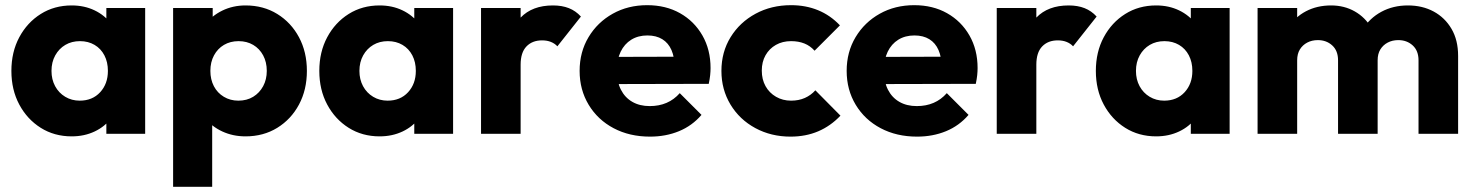

<svg xmlns="http://www.w3.org/2000/svg" viewBox="-20 -517 5699 742"><path d="M257 10Q190 10 137.5 -23Q85 -56 54.5 -113Q24 -170 24 -243Q24 -316 54.5 -373Q85 -430 137.5 -463Q190 -496 257 -496Q306 -496 345.5 -477Q385 -458 410 -424.5Q435 -391 438 -348V-138Q435 -95 410.5 -61.5Q386 -28 346 -9Q306 10 257 10ZM288 -128Q337 -128 367 -160.5Q397 -193 397 -243Q397 -277 383.5 -303Q370 -329 345.5 -343.5Q321 -358 289 -358Q257 -358 232.5 -343.5Q208 -329 193.5 -303Q179 -277 179 -243Q179 -210 193 -184Q207 -158 232 -143Q257 -128 288 -128ZM391 0V-131L414 -249L391 -367V-486H541V0Z M929 10Q880 10 839 -9Q798 -28 772 -61.5Q746 -95 742 -138V-343Q746 -386 772 -421Q798 -456 839 -476Q880 -496 929 -496Q998 -496 1051.5 -463Q1105 -430 1135.5 -373Q1166 -316 1166 -243Q1166 -170 1135.5 -113Q1105 -56 1051.5 -23Q998 10 929 10ZM901 -128Q934 -128 958.5 -143Q983 -158 997 -184Q1011 -210 1011 -243Q1011 -277 997 -303Q983 -329 958.5 -343.5Q934 -358 902 -358Q870 -358 845.5 -343.5Q821 -329 807 -303Q793 -277 793 -243Q793 -210 806.5 -184Q820 -158 845 -143Q870 -128 901 -128ZM649 205V-486H802V-361L777 -243L800 -125V205Z M1447 10Q1380 10 1327.5 -23Q1275 -56 1244.5 -113Q1214 -170 1214 -243Q1214 -316 1244.5 -373Q1275 -430 1327.5 -463Q1380 -496 1447 -496Q1496 -496 1535.5 -477Q1575 -458 1600 -424.5Q1625 -391 1628 -348V-138Q1625 -95 1600.5 -61.5Q1576 -28 1536 -9Q1496 10 1447 10ZM1478 -128Q1527 -128 1557 -160.5Q1587 -193 1587 -243Q1587 -277 1573.5 -303Q1560 -329 1535.5 -343.5Q1511 -358 1479 -358Q1447 -358 1422.5 -343.5Q1398 -329 1383.5 -303Q1369 -277 1369 -243Q1369 -210 1383 -184Q1397 -158 1422 -143Q1447 -128 1478 -128ZM1581 0V-131L1604 -249L1581 -367V-486H1731V0Z M1839 0V-486H1992V0ZM1992 -267 1928 -317Q1947 -402 1992 -449Q2037 -496 2117 -496Q2152 -496 2178.5 -485.5Q2205 -475 2225 -453L2134 -338Q2124 -349 2109 -355Q2094 -361 2075 -361Q2037 -361 2014.5 -337.5Q1992 -314 1992 -267Z M2492 11Q2413 11 2351.5 -21.5Q2290 -54 2255 -112Q2220 -170 2220 -243Q2220 -316 2254.5 -373.5Q2289 -431 2348 -464Q2407 -497 2481 -497Q2553 -497 2608 -466Q2663 -435 2694.5 -380Q2726 -325 2726 -254Q2726 -241 2724.5 -226.5Q2723 -212 2719 -193L2300 -192V-297L2654 -298L2588 -254Q2587 -296 2575 -323.5Q2563 -351 2539.5 -365.5Q2516 -380 2482 -380Q2446 -380 2419.5 -363.5Q2393 -347 2378.5 -317Q2364 -287 2364 -244Q2364 -201 2379.5 -170.5Q2395 -140 2423.5 -123.5Q2452 -107 2491 -107Q2527 -107 2556 -119.5Q2585 -132 2607 -157L2691 -73Q2655 -31 2604 -10Q2553 11 2492 11Z M3035 11Q2960 11 2899 -22Q2838 -55 2803 -113Q2768 -171 2768 -243Q2768 -316 2803.5 -373.5Q2839 -431 2900 -464Q2961 -497 3037 -497Q3094 -497 3141.5 -477.5Q3189 -458 3226 -419L3128 -321Q3111 -340 3088.5 -349Q3066 -358 3037 -358Q3004 -358 2978.5 -343.5Q2953 -329 2938.5 -303.5Q2924 -278 2924 -244Q2924 -210 2938.5 -184Q2953 -158 2979 -143Q3005 -128 3037 -128Q3067 -128 3090.5 -138.5Q3114 -149 3131 -168L3228 -70Q3190 -30 3142 -9.5Q3094 11 3035 11Z M3524 11Q3445 11 3383.5 -21.5Q3322 -54 3287 -112Q3252 -170 3252 -243Q3252 -316 3286.5 -373.5Q3321 -431 3380 -464Q3439 -497 3513 -497Q3585 -497 3640 -466Q3695 -435 3726.5 -380Q3758 -325 3758 -254Q3758 -241 3756.5 -226.5Q3755 -212 3751 -193L3332 -192V-297L3686 -298L3620 -254Q3619 -296 3607 -323.5Q3595 -351 3571.5 -365.5Q3548 -380 3514 -380Q3478 -380 3451.5 -363.5Q3425 -347 3410.5 -317Q3396 -287 3396 -244Q3396 -201 3411.5 -170.5Q3427 -140 3455.5 -123.5Q3484 -107 3523 -107Q3559 -107 3588 -119.5Q3617 -132 3639 -157L3723 -73Q3687 -31 3636 -10Q3585 11 3524 11Z M3832 0V-486H3985V0ZM3985 -267 3921 -317Q3940 -402 3985 -449Q4030 -496 4110 -496Q4145 -496 4171.5 -485.5Q4198 -475 4218 -453L4127 -338Q4117 -349 4102 -355Q4087 -361 4068 -361Q4030 -361 4007.5 -337.5Q3985 -314 3985 -267Z M4448 10Q4381 10 4328.5 -23Q4276 -56 4245.5 -113Q4215 -170 4215 -243Q4215 -316 4245.5 -373Q4276 -430 4328.5 -463Q4381 -496 4448 -496Q4497 -496 4536.5 -477Q4576 -458 4601 -424.5Q4626 -391 4629 -348V-138Q4626 -95 4601.5 -61.5Q4577 -28 4537 -9Q4497 10 4448 10ZM4479 -128Q4528 -128 4558 -160.5Q4588 -193 4588 -243Q4588 -277 4574.5 -303Q4561 -329 4536.5 -343.5Q4512 -358 4480 -358Q4448 -358 4423.5 -343.5Q4399 -329 4384.5 -303Q4370 -277 4370 -243Q4370 -210 4384 -184Q4398 -158 4423 -143Q4448 -128 4479 -128ZM4582 0V-131L4605 -249L4582 -367V-486H4732V0Z M4840 0V-486H4993V0ZM5151 0V-284Q5151 -321 5128.5 -341.5Q5106 -362 5073 -362Q5050 -362 5032 -352.5Q5014 -343 5003.5 -326Q4993 -309 4993 -284L4934 -310Q4934 -368 4959 -409.5Q4984 -451 5027 -473.5Q5070 -496 5124 -496Q5175 -496 5215.5 -473Q5256 -450 5280 -409Q5304 -368 5304 -311V0ZM5462 0V-284Q5462 -321 5439.5 -341.5Q5417 -362 5384 -362Q5361 -362 5343 -352.5Q5325 -343 5314.5 -326Q5304 -309 5304 -284L5216 -296Q5218 -358 5245.5 -402.5Q5273 -447 5318.5 -471.5Q5364 -496 5421 -496Q5477 -496 5520.5 -472.5Q5564 -449 5589.5 -405.5Q5615 -362 5615 -301V0Z"/></svg>

Font: Outfit-Bold
Style: Bold
Weight: 700
Designer: Rodrigo Fuenzalida
Foundry: fragTYPE
Version: Version 1.000